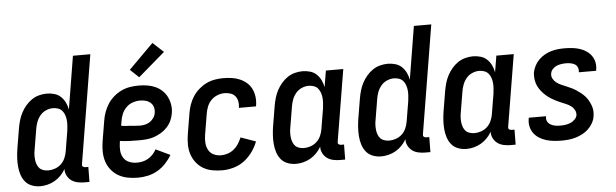

<svg xmlns="http://www.w3.org/2000/svg" viewBox="-49 -942 3598 1122"><g transform="rotate(-5 1750.0 -380.5)"><path d="M147 8Q121 8 97.5 -1Q74 -10 59 -28.5Q44 -47 36.5 -70.5Q29 -94 27 -119Q25 -144 26.5 -170Q28 -196 32 -221L52 -341Q56 -364 62.5 -386.5Q69 -409 80 -430Q91 -451 107 -470Q123 -489 143 -502.5Q163 -516 186 -522Q209 -528 231 -528Q254 -528 276 -521.5Q298 -515 313.5 -500Q329 -485 338.5 -465.5Q348 -446 352 -424L403 -735H505L401 -103Q400 -98 400 -93.5Q400 -89 403 -86Q406 -83 410.5 -81.5Q415 -80 419 -80H436L435 8H404Q384 8 364 3.5Q344 -1 329 -12Q314 -23 304.5 -41Q295 -59 296 -80Q285 -60 268.5 -43Q252 -26 232 -14.5Q212 -3 190 2.5Q168 8 147 8ZM202 -80Q221 -80 241 -87Q261 -94 276.5 -108.5Q292 -123 300.5 -142.5Q309 -162 312 -181L332 -301Q334 -317 335 -333Q336 -349 334.5 -364Q333 -379 328 -393.5Q323 -408 313.5 -419Q304 -430 289.5 -435Q275 -440 259 -440Q239 -440 218.5 -431Q198 -422 184 -405Q170 -388 162.5 -367.5Q155 -347 152 -327L132 -207Q129 -192 128.5 -177.5Q128 -163 129.5 -149Q131 -135 136 -121.5Q141 -108 150 -98.5Q159 -89 173 -84.5Q187 -80 202 -80Z M720 8Q690 8 660.5 2.5Q631 -3 606.5 -17Q582 -31 564 -53Q546 -75 537 -102.5Q528 -130 527.5 -160.5Q527 -191 532 -221L552 -341Q556 -367 565 -391.5Q574 -416 588.5 -438.5Q603 -461 624 -479Q645 -497 669.5 -508.5Q694 -520 719.5 -524Q745 -528 770 -528Q796 -528 821 -524Q846 -520 868 -510Q890 -500 907.5 -483.5Q925 -467 935.5 -445.5Q946 -424 950 -399Q954 -374 949 -348Q946 -327 936 -306Q926 -285 910 -268Q894 -251 873.5 -239Q853 -227 832 -220Q811 -213 789 -211Q767 -209 745 -209Q717 -209 689 -210Q661 -211 633 -215L632 -207Q628 -183 629.5 -159.5Q631 -136 642.5 -117Q654 -98 675.5 -89Q697 -80 721 -80Q737 -80 754 -83.5Q771 -87 786.5 -96Q802 -105 815 -118.5Q828 -132 836 -148L920 -108Q905 -82 883.5 -59Q862 -36 835 -20.5Q808 -5 778.5 1.5Q749 8 720 8ZM758 -294Q773 -294 788.5 -297.5Q804 -301 817 -310Q830 -319 839 -332.5Q848 -346 850 -361Q853 -378 848.5 -394Q844 -410 832 -420.5Q820 -431 804 -435.5Q788 -440 771 -440Q749 -440 727 -432.5Q705 -425 688.5 -408Q672 -391 663.5 -370Q655 -349 652 -327L648 -303Q661 -300 675 -299.5Q689 -299 703 -298Q717 -297 730.5 -295.5Q744 -294 758 -294ZM778 -576 727 -624 872 -769 935 -711Z M1214 8Q1184 8 1155 2.5Q1126 -3 1102 -17.5Q1078 -32 1061 -54.5Q1044 -77 1035.5 -104Q1027 -131 1027 -161Q1027 -191 1032 -221L1052 -341Q1056 -366 1064.5 -390.5Q1073 -415 1087.5 -437.5Q1102 -460 1122.5 -478Q1143 -496 1166.5 -507.5Q1190 -519 1215 -523.5Q1240 -528 1265 -528Q1291 -528 1316 -524.5Q1341 -521 1363 -511.5Q1385 -502 1403 -486.5Q1421 -471 1431.5 -449.5Q1442 -428 1445 -403Q1448 -378 1444 -353L1443 -347H1342L1343 -350Q1346 -368 1342.5 -385.5Q1339 -403 1328.5 -416Q1318 -429 1301 -434.5Q1284 -440 1266 -440Q1245 -440 1223.5 -431.5Q1202 -423 1186.5 -406.5Q1171 -390 1163 -369Q1155 -348 1152 -327L1132 -207Q1128 -184 1129.5 -161Q1131 -138 1141 -119Q1151 -100 1171 -90Q1191 -80 1215 -80Q1234 -80 1254 -86.5Q1274 -93 1290.5 -106.5Q1307 -120 1318 -137.5Q1329 -155 1337 -174L1425 -143Q1413 -111 1392 -82Q1371 -53 1343 -32Q1315 -11 1281 -1.5Q1247 8 1214 8Z M1647 8Q1621 8 1597.5 -1Q1574 -10 1559 -28.5Q1544 -47 1536.5 -70.5Q1529 -94 1527 -119Q1525 -144 1526.5 -170Q1528 -196 1532 -221L1552 -341Q1556 -364 1562.5 -386.5Q1569 -409 1580 -430Q1591 -451 1607 -470Q1623 -489 1643 -502.5Q1663 -516 1686 -522Q1709 -528 1731 -528Q1754 -528 1776 -521.5Q1798 -515 1813.5 -500Q1829 -485 1838.5 -465.5Q1848 -446 1852 -424L1868 -520H1970L1901 -103Q1900 -98 1900 -93.5Q1900 -89 1903 -86Q1906 -83 1910.5 -81.5Q1915 -80 1919 -80H1936L1935 8H1904Q1884 8 1864 3.5Q1844 -1 1829 -12Q1814 -23 1804.5 -41Q1795 -59 1796 -80Q1785 -60 1768.5 -43Q1752 -26 1732 -14.5Q1712 -3 1690 2.5Q1668 8 1647 8ZM1702 -80Q1721 -80 1741 -87Q1761 -94 1776.5 -108.5Q1792 -123 1800.5 -142.5Q1809 -162 1812 -181L1832 -301Q1834 -317 1835 -333Q1836 -349 1834.5 -364Q1833 -379 1828 -393.5Q1823 -408 1813.5 -419Q1804 -430 1789.5 -435Q1775 -440 1759 -440Q1739 -440 1718.5 -431Q1698 -422 1684 -405Q1670 -388 1662.5 -367.5Q1655 -347 1652 -327L1632 -207Q1629 -192 1628.5 -177.5Q1628 -163 1629.5 -149Q1631 -135 1636 -121.5Q1641 -108 1650 -98.5Q1659 -89 1673 -84.5Q1687 -80 1702 -80Z M2147 8Q2121 8 2097.5 -1Q2074 -10 2059 -28.5Q2044 -47 2036.5 -70.5Q2029 -94 2027 -119Q2025 -144 2026.5 -170Q2028 -196 2032 -221L2052 -341Q2056 -364 2062.5 -386.5Q2069 -409 2080 -430Q2091 -451 2107 -470Q2123 -489 2143 -502.5Q2163 -516 2186 -522Q2209 -528 2231 -528Q2254 -528 2276 -521.5Q2298 -515 2313.5 -500Q2329 -485 2338.5 -465.5Q2348 -446 2352 -424L2403 -735H2505L2401 -103Q2400 -98 2400 -93.5Q2400 -89 2403 -86Q2406 -83 2410.5 -81.5Q2415 -80 2419 -80H2436L2435 8H2404Q2384 8 2364 3.5Q2344 -1 2329 -12Q2314 -23 2304.5 -41Q2295 -59 2296 -80Q2285 -60 2268.5 -43Q2252 -26 2232 -14.5Q2212 -3 2190 2.5Q2168 8 2147 8ZM2202 -80Q2221 -80 2241 -87Q2261 -94 2276.5 -108.5Q2292 -123 2300.5 -142.5Q2309 -162 2312 -181L2332 -301Q2334 -317 2335 -333Q2336 -349 2334.5 -364Q2333 -379 2328 -393.5Q2323 -408 2313.5 -419Q2304 -430 2289.5 -435Q2275 -440 2259 -440Q2239 -440 2218.5 -431Q2198 -422 2184 -405Q2170 -388 2162.5 -367.5Q2155 -347 2152 -327L2132 -207Q2129 -192 2128.5 -177.5Q2128 -163 2129.5 -149Q2131 -135 2136 -121.5Q2141 -108 2150 -98.5Q2159 -89 2173 -84.5Q2187 -80 2202 -80Z M2647 8Q2621 8 2597.5 -1Q2574 -10 2559 -28.5Q2544 -47 2536.5 -70.5Q2529 -94 2527 -119Q2525 -144 2526.5 -170Q2528 -196 2532 -221L2552 -341Q2556 -364 2562.5 -386.5Q2569 -409 2580 -430Q2591 -451 2607 -470Q2623 -489 2643 -502.5Q2663 -516 2686 -522Q2709 -528 2731 -528Q2754 -528 2776 -521.5Q2798 -515 2813.5 -500Q2829 -485 2838.5 -465.5Q2848 -446 2852 -424L2868 -520H2970L2901 -103Q2900 -98 2900 -93.5Q2900 -89 2903 -86Q2906 -83 2910.5 -81.5Q2915 -80 2919 -80H2936L2935 8H2904Q2884 8 2864 3.5Q2844 -1 2829 -12Q2814 -23 2804.5 -41Q2795 -59 2796 -80Q2785 -60 2768.5 -43Q2752 -26 2732 -14.5Q2712 -3 2690 2.5Q2668 8 2647 8ZM2702 -80Q2721 -80 2741 -87Q2761 -94 2776.5 -108.5Q2792 -123 2800.5 -142.5Q2809 -162 2812 -181L2832 -301Q2834 -317 2835 -333Q2836 -349 2834.5 -364Q2833 -379 2828 -393.5Q2823 -408 2813.5 -419Q2804 -430 2789.5 -435Q2775 -440 2759 -440Q2739 -440 2718.5 -431Q2698 -422 2684 -405Q2670 -388 2662.5 -367.5Q2655 -347 2652 -327L2632 -207Q2629 -192 2628.5 -177.5Q2628 -163 2629.5 -149Q2631 -135 2636 -121.5Q2641 -108 2650 -98.5Q2659 -89 2673 -84.5Q2687 -80 2702 -80Z M3204 8Q3181 8 3158 5.5Q3135 3 3114 -3.5Q3093 -10 3074.5 -21.5Q3056 -33 3043 -50.5Q3030 -68 3025 -90Q3020 -112 3024 -135L3025 -142H3126V-139Q3123 -124 3129.5 -111.5Q3136 -99 3148.5 -92Q3161 -85 3175 -82.5Q3189 -80 3204 -80Q3219 -80 3234 -82Q3249 -84 3263 -89.5Q3277 -95 3289 -106.5Q3301 -118 3304 -132Q3306 -149 3298 -163.5Q3290 -178 3277.5 -187Q3265 -196 3250 -202.5Q3235 -209 3220 -215Q3205 -221 3191.5 -228Q3178 -235 3164 -243.5Q3150 -252 3138.5 -262Q3127 -272 3116.5 -283.5Q3106 -295 3097.5 -308.5Q3089 -322 3084 -337Q3079 -352 3077.5 -369Q3076 -386 3078 -403Q3082 -422 3091.5 -441Q3101 -460 3116.5 -475.5Q3132 -491 3150.5 -501.5Q3169 -512 3189 -518Q3209 -524 3229 -526Q3249 -528 3269 -528Q3292 -528 3314 -525.5Q3336 -523 3356.5 -516.5Q3377 -510 3394.5 -498.5Q3412 -487 3424.5 -470Q3437 -453 3441.5 -431.5Q3446 -410 3442 -387L3441 -381H3340V-383Q3342 -397 3337 -409.5Q3332 -422 3321 -428.5Q3310 -435 3296.5 -437.5Q3283 -440 3270 -440Q3256 -440 3242 -438Q3228 -436 3214.5 -430.5Q3201 -425 3190.5 -413.5Q3180 -402 3178 -388Q3175 -371 3183 -357Q3191 -343 3203.5 -333.5Q3216 -324 3231 -317.5Q3246 -311 3260.5 -305Q3275 -299 3289.5 -292Q3304 -285 3317 -276.5Q3330 -268 3342.5 -258Q3355 -248 3365.5 -236.5Q3376 -225 3383.5 -211.5Q3391 -198 3397 -183Q3403 -168 3404.5 -151.5Q3406 -135 3403 -118Q3400 -97 3389 -77.5Q3378 -58 3362 -43Q3346 -28 3326.5 -18Q3307 -8 3286.5 -2Q3266 4 3245 6Q3224 8 3204 8Z"/></g></svg>

Font: Iosevka Curly Semibold
Style: Italic
Weight: 600
Italic angle: -9°
Monospace: yes
Designer: Belleve Invis
Foundry: Belleve Invis
Version: Version 22.1.2; ttfautohint (v1.8.4)